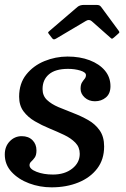

<svg xmlns="http://www.w3.org/2000/svg" viewBox="-30 -770 525 803"><path d="M303.5 -126.5Q303.5 -154.5 285.2 -173.2Q267 -192 238 -205.8Q209 -219.5 176.8 -232.8Q144.5 -246 115.8 -262.8Q87 -279.5 68.5 -304.2Q50 -329 50 -365.5Q50 -421 79.8 -458.2Q109.5 -495.5 156 -514.5Q202.5 -533.5 252.5 -533.5Q304.5 -533.5 345 -518Q385.5 -502.5 408.8 -474.8Q432 -447 432 -409.5Q432 -378.5 413 -362.5Q394 -346.5 367 -346.5Q341.5 -346.5 324.2 -362.2Q307 -378 307 -398.5Q307 -415.5 312.5 -424.5Q318 -433.5 323.8 -440.2Q329.5 -447 329.5 -456Q329.5 -467.5 306.2 -474.8Q283 -482 254.5 -482Q201.5 -482 174.8 -459.2Q148 -436.5 148 -397.5Q148 -369.5 166.5 -352Q185 -334.5 214.5 -322Q244 -309.5 276.8 -297Q309.5 -284.5 339 -267.8Q368.5 -251 387 -224.5Q405.5 -198 405.5 -157.5Q405.5 -103 376.5 -65Q347.5 -27 297.8 -6.8Q248 13.5 185.5 13.5Q136.5 13.5 91.8 -3.2Q47 -20 18.5 -50.8Q-10 -81.5 -10 -124Q-10 -157.5 10.8 -179Q31.5 -200.5 61 -200.5Q89 -200.5 105.8 -183.8Q122.5 -167 122.5 -141Q122.5 -121 115.2 -111Q108 -101 100.8 -94.5Q93.5 -88 93.5 -79Q93.5 -63 122.8 -51.5Q152 -40 191.5 -40Q240.5 -40 272 -64.8Q303.5 -89.5 303.5 -126.5ZM187 -611.5 175.5 -626.5Q170.5 -632.5 171.2 -634.5Q172 -636.5 178.5 -642L294 -741Q304 -749.5 322 -749.5H371.5Q381.5 -749.5 385.5 -747.5Q389.5 -745.5 393 -741L467 -640.5Q469.5 -636.5 469.2 -634.8Q469 -633 464.5 -629L447 -613.5Q440 -607.5 438 -608Q436 -608.5 431 -613L353.5 -681.5Q342.5 -691 328.5 -682L204.5 -608.5Q198 -604.5 194.2 -605.5Q190.5 -606.5 187 -611.5Z"/></svg>

Font: Besley* Medium
Style: Italic
Weight: 500
Italic angle: -13°
Designer: Owen Earl
Foundry: indestructible type*
Version: Version 3.000; ttfautohint (v1.8.3)